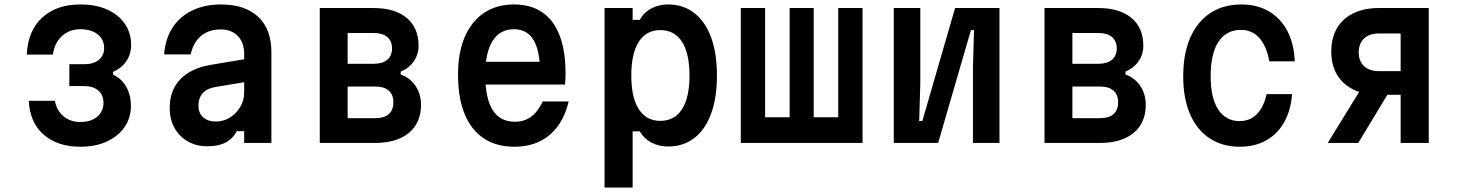

<svg xmlns="http://www.w3.org/2000/svg" viewBox="-20 -641 6540 861"><path d="M340 17Q238 17 176 -37Q114 -91 109 -189H226Q235 -144 265.5 -119Q296 -94 340 -94Q372 -94 395 -104.5Q418 -115 431 -134.5Q444 -154 444 -179Q444 -215 421 -235Q398 -255 357 -255H291V-353H357Q399 -353 423 -372.5Q447 -392 447 -426Q447 -451 434 -470Q421 -489 397 -499.5Q373 -510 341 -510Q292 -510 258.5 -480Q225 -450 217 -396H100Q105 -503 169 -562Q233 -621 341 -621Q410 -621 461 -598Q512 -575 540 -534Q568 -493 568 -439Q568 -398 546.5 -366.5Q525 -335 487 -319V-306Q525 -289 546 -252Q567 -215 567 -167Q567 -112 538.5 -71Q510 -30 459.5 -6.5Q409 17 340 17Z M1085 -377V-274L947 -251Q909 -245 889.5 -223.5Q870 -202 870 -167Q870 -134 891 -115Q912 -96 948 -96Q982 -96 1010.5 -113.5Q1039 -131 1057 -161Q1075 -191 1075 -227V-400Q1075 -450 1046.5 -479.5Q1018 -509 969 -509Q934 -509 906.5 -496Q879 -483 861 -458Q843 -433 835 -397H716Q721 -466 753.5 -516.5Q786 -567 842 -594Q898 -621 971 -621Q1079 -621 1138 -565.5Q1197 -510 1197 -407V0H1075V-53H1042Q1024 -19 992 -2Q960 15 911 15Q860 15 822 -7Q784 -29 762.5 -67.5Q741 -106 741 -157Q741 -236 788.5 -285.5Q836 -335 924 -350Z M1414 0V-605H1655Q1751 -605 1804 -560.5Q1857 -516 1857 -436Q1857 -397 1835.5 -366Q1814 -335 1777 -320V-307Q1819 -292 1843.5 -255.5Q1868 -219 1868 -171Q1868 -90 1813.5 -45Q1759 0 1662 0ZM1539 -111H1663Q1702 -111 1723 -129Q1744 -147 1744 -182Q1744 -217 1723 -235Q1702 -253 1663 -253H1539ZM1539 -355H1656Q1695 -355 1716.5 -373Q1738 -391 1738 -424Q1738 -457 1716.5 -475Q1695 -493 1656 -493H1539Z M2128 -364H2445L2402 -313Q2402 -412 2373 -461Q2344 -510 2285 -510Q2222 -510 2189 -457.5Q2156 -405 2156 -307Q2156 -201 2189 -148Q2222 -95 2289 -95Q2331 -95 2361.5 -117.5Q2392 -140 2414 -186H2530Q2515 -121 2481.5 -75.5Q2448 -30 2399 -6.5Q2350 17 2287 17Q2206 17 2149.5 -20.5Q2093 -58 2063.5 -130Q2034 -202 2034 -307Q2034 -406 2064.5 -476Q2095 -546 2151 -583.5Q2207 -621 2285 -621Q2360 -621 2411.5 -586Q2463 -551 2489.5 -482Q2516 -413 2516 -314Q2516 -300 2515.5 -286.5Q2515 -273 2514 -262H2128Z M2691 200V-605H2817V-552H2849Q2867 -585 2900.5 -603Q2934 -621 2976 -621Q3044 -621 3093.5 -582.5Q3143 -544 3169 -473Q3195 -402 3195 -302Q3195 -203 3169 -131.5Q3143 -60 3093.5 -22Q3044 16 2976 16Q2934 16 2900.5 -2Q2867 -20 2849 -52H2817V200ZM2941 -99Q3005 -99 3038.5 -151.5Q3072 -204 3072 -302Q3072 -401 3038.5 -453.5Q3005 -506 2941 -506Q2878 -506 2844.5 -453.5Q2811 -401 2811 -302Q2811 -204 2844.5 -151.5Q2878 -99 2941 -99Z M3302 0V-605H3411V-115H3521V-605H3629V-115H3739V-605H3848V0Z M3988 0V-605H4107V-267L4102 -98H4116L4263 -605H4462V0H4343V-338L4348 -506H4334L4187 0Z M4664 0V-605H4905Q5001 -605 5054 -560.5Q5107 -516 5107 -436Q5107 -397 5085.5 -366Q5064 -335 5027 -320V-307Q5069 -292 5093.5 -255.5Q5118 -219 5118 -171Q5118 -90 5063.5 -45Q5009 0 4912 0ZM4789 -111H4913Q4952 -111 4973 -129Q4994 -147 4994 -182Q4994 -217 4973 -235Q4952 -253 4913 -253H4789ZM4789 -355H4906Q4945 -355 4966.5 -373Q4988 -391 4988 -424Q4988 -457 4966.5 -475Q4945 -493 4906 -493H4789Z M5540 17Q5461 17 5404 -21Q5347 -59 5316.5 -129.5Q5286 -200 5286 -299Q5286 -400 5317.5 -472Q5349 -544 5407.5 -582.5Q5466 -621 5547 -621Q5618 -621 5670.5 -590Q5723 -559 5753 -502Q5783 -445 5786 -366H5672Q5660 -434 5627.5 -470.5Q5595 -507 5545 -507Q5479 -507 5444 -453.5Q5409 -400 5409 -299Q5409 -202 5443 -150Q5477 -98 5539 -98Q5586 -98 5616.5 -129.5Q5647 -161 5660 -219H5774Q5769 -147 5739 -93.5Q5709 -40 5658 -11.5Q5607 17 5540 17Z M6261 0V-216H6164Q6097 -216 6049 -239.5Q6001 -263 5975.5 -306.5Q5950 -350 5950 -410Q5950 -471 5975.5 -514.5Q6001 -558 6049 -581.5Q6097 -605 6164 -605H6387V0ZM5934 0 6091 -255H6225L6071 0ZM6164 -322H6261V-491H6164Q6121 -491 6097 -468.5Q6073 -446 6073 -406Q6073 -367 6097 -344.5Q6121 -322 6164 -322Z"/></svg>

Font: Martian Mono SemiCondensed Medium
Style: Regular
Weight: 500
Width: 4
Designer: Roman Shamin
Foundry: Evil Martians
Version: Version 1.000